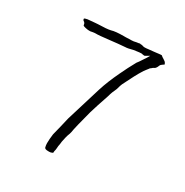

<svg xmlns="http://www.w3.org/2000/svg" viewBox="-162 -809 924 961"><g transform="rotate(30 300.0 -329.0)"><path d="M500 -679Q501 -678 502 -677Q504 -675 507 -673Q520 -665 521 -664H522V-663Q527 -661 531 -655Q533 -651 535 -647Q534 -645 533 -644Q532 -643 532 -643H530L529 -642Q523 -638 520 -635Q516 -632 514 -626Q512 -622 511 -619Q509 -617 509 -615Q508 -614 507 -613L506 -612V-611L504 -609L503 -608H502Q502 -607 500 -606Q492 -603 488 -598Q486 -596 484 -595H483V-594Q482 -593 479 -591V-590Q475 -586 468 -576Q460 -566 453 -554Q438 -531 400 -454Q396 -446 389 -420Q384 -408 378 -395Q373 -382 369 -367Q344 -294 332 -253Q303 -142 303 -137Q300 -117 297 -109Q291 -94 288 -81Q283 -57 282 -53V-52Q281 -39 278 -26V-25Q277 -18 277 -13Q277 -9 276 -4Q273 6 273 15Q270 16 268 18Q266 18 265 18.5Q264 19 263 20Q255 21 253 21Q249 21 248 21H247Q227 21 225 12Q222 0 222 -11Q222 -34 226 -64Q227 -68 239 -116Q248 -153 252 -171Q257 -188 314 -374Q331 -428 362 -493Q372 -515 384 -538Q405 -577 408 -583Q411 -588 417 -595Q422 -603 429 -613Q435 -621 441 -631L451 -648L434 -638L427 -634Q422 -633 420 -634L412 -635L411 -636H406Q397 -636 384 -634Q374 -633 363 -631Q334 -623 321 -623Q281 -620 240 -615Q173 -607 159 -608Q151 -608 140 -606Q135 -605 130 -604Q126 -604 120 -604Q113 -604 100 -607Q95 -608 91.5 -609.5Q88 -611 87 -612L86 -613L85 -619Q85 -622 84 -623L83 -624Q81 -630 75 -632Q74 -632 73 -634Q70 -638 70 -642Q70 -644 75 -646Q79 -647 87 -649Q97 -650 108 -651Q119 -652 131 -653Q141 -654 145 -654Q196 -655 217 -660Q239 -667 287 -667H299L320 -668H330Q338 -668 343 -669Q350 -671 357 -672Q369 -674 371 -674Q372 -675 373 -675Q375 -675 377 -675Q380 -675 381 -674H382H383H386Q389 -673 391 -673Q394 -672 397 -671V-672Q397 -672 397 -671Q401 -670 405 -670Q415 -670 429 -672Q444 -673 458 -675Q464 -676 471 -676.5Q478 -677 483 -678Q489 -679 493 -679H494Q497 -679 500 -679ZM507 -673Q508 -673 508 -673Z"/></g></svg>

Font: ToneOZ-Tsuipita-TC
Style: Tsuipita-TC
Weight: 400
Designer: :Jeffrey Xuan (Chih-Lin Hsuan)  :
Foundry: jeffreyx@gmail.com, cjkFonts.io
Version: Version 0.24071